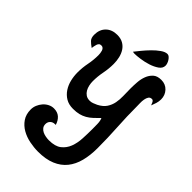

<svg xmlns="http://www.w3.org/2000/svg" viewBox="-269 -893 1085 1085"><g transform="rotate(45 273.5 -350.0)"><path d="M114 -680Q142 -680 161.5 -669Q181 -658 193 -639.5Q205 -621 210.5 -597.5Q216 -574 216 -549Q216 -511 208.5 -473Q201 -435 201 -397Q201 -381 204.5 -365Q208 -349 215.5 -336Q223 -323 235.5 -314.5Q248 -306 267 -306Q279 -306 290.5 -310.5Q302 -315 313 -320Q344 -336 358.5 -358Q373 -380 378 -406Q383 -432 382 -461Q381 -490 381 -519Q381 -542 383 -569.5Q385 -597 394 -620.5Q403 -644 420.5 -660Q438 -676 470 -676Q504 -676 525.5 -653Q547 -630 547 -597Q547 -580 542 -564Q537 -548 531 -533Q529 -539 523.5 -550.5Q518 -562 509 -562Q495 -562 488.5 -552Q482 -542 479.5 -527.5Q477 -513 477.5 -498Q478 -483 478 -474Q478 -392 483 -311Q488 -230 488 -148Q488 -91 476 -44.5Q464 2 437.5 35Q411 68 368 86Q325 104 264 104Q231 104 196 97Q161 90 132 73.5Q103 57 84.5 30Q66 3 66 -36Q66 -54 73 -71Q80 -88 92 -102Q104 -116 120.5 -124.5Q137 -133 155 -133Q184 -133 202 -117Q220 -101 228 -74H222Q205 -74 194 -63.5Q183 -53 183 -36Q183 -21 191 -11Q199 -1 210.5 4.5Q222 10 236 12.5Q250 15 262 15Q311 15 337 -5.5Q363 -26 375 -57.5Q387 -89 389 -128Q391 -167 391 -203Q391 -220 390.5 -244Q390 -268 383 -284Q365 -266 349.5 -251.5Q334 -237 316.5 -227Q299 -217 279 -212Q259 -207 232 -207Q198 -207 174 -221.5Q150 -236 134.5 -259.5Q119 -283 112 -312Q105 -341 105 -371Q105 -409 112.5 -447Q120 -485 120 -523Q120 -530 119 -538.5Q118 -547 115.5 -555Q113 -563 107.5 -568.5Q102 -574 93 -574Q83 -574 78 -569Q73 -564 70.5 -556.5Q68 -549 66.5 -540.5Q65 -532 64 -525Q45 -538 33 -550.5Q21 -563 21 -588Q21 -630 46.5 -655Q72 -680 114 -680ZM244 -675Q254 -688 272 -710Q290 -732 310.5 -753Q331 -774 352.5 -789Q374 -804 391 -804Q399 -804 406 -798Q413 -792 418.5 -783.5Q424 -775 427 -766Q430 -757 430 -750Q430 -728 409 -713.5Q388 -699 360 -690Q332 -681 303 -677Q274 -673 258 -673Q252 -673 244 -675Z"/></g></svg>

Font: Gloria
Style: Regular
Weight: 400
Designer: Peter Wiegel
Foundry: Peter Wiegel
Version: Version 1.000